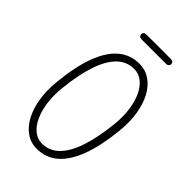

<svg xmlns="http://www.w3.org/2000/svg" viewBox="-341 -1328 1466 1466"><g transform="rotate(45 391.5 -595.0)"><path d="M356 10Q291.5 10 240.2 -25.8Q189 -61.5 155 -125.8Q121 -190 107.5 -275.5Q94 -361 104.5 -460.5Q122 -640 166.8 -761Q211.5 -882 283 -943.2Q354.5 -1004.5 452 -1004.5Q517.5 -1004.5 569.2 -969.2Q621 -934 655 -870.8Q689 -807.5 702.8 -722.2Q716.5 -637 706 -537Q688 -357.5 643 -235.8Q598 -114 526.5 -52Q455 10 356 10ZM166.5 -452.5Q158 -368 168 -294.5Q178 -221 203.8 -165.2Q229.5 -109.5 268.5 -78Q307.5 -46.5 357 -46.5Q436.5 -46.5 494.5 -104.2Q552.5 -162 589.5 -273.8Q626.5 -385.5 643 -546.5Q651.5 -630.5 641.5 -703.2Q631.5 -776 605.8 -831Q580 -886 540.8 -917Q501.5 -948 452 -948Q372.5 -948 314.8 -891.2Q257 -834.5 220 -724Q183 -613.5 166.5 -452.5ZM335 -1147Q316.5 -1147 309.2 -1154.8Q302 -1162.5 302 -1173.5Q302 -1184.5 309.2 -1192Q316.5 -1199.5 335 -1199.5H593.5Q611.5 -1199.5 619 -1192Q626.5 -1184.5 626.5 -1173.5Q626.5 -1163 618.8 -1155Q611 -1147 593.5 -1147Z"/></g></svg>

Font: Edu SA Hand
Style: Regular
Weight: 400
Designer: Tina and Corey Anderson, Eben Sorkin, Mirko Velimirovic
Foundry: Google for Education
Version: Version 2.000